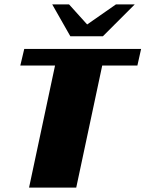

<svg xmlns="http://www.w3.org/2000/svg" viewBox="-20 -859 666 879"><path d="M626 -635H91L73 -559H232L113 0H329L448 -559H609ZM511 -839 379 -747 296 -839H219L302 -693H451L597 -839Z"/></svg>

Font: Racing Sans One
Style: Regular
Weight: 400
Designer: Pablo Impallari, Rodrigo Fuenzalida
Foundry: Pablo Impallari, Rodrigo Fuenzalida
Version: Version 1.001